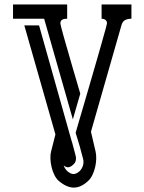

<svg xmlns="http://www.w3.org/2000/svg" viewBox="-20 -664 655 871"><path d="M379.9 156.7Q347.2 187.5 314.2 187Q281.2 186.5 245.6 155.8Q234.4 145.5 226.3 128.9Q218.3 112.3 213.9 93.5Q209.5 74.7 208.7 55.9Q208 37.1 211.9 22.5L231.4 -54.2L90.3 -548.8H157.2L305.7 -21.5H306.2L323.7 44.4Q326.2 54.7 323.5 65.2Q320.8 75.7 312.5 82.5Q301.3 93.3 290.8 94.7Q280.3 96.2 269 86.4Q273.4 100.6 284.7 111.8Q299.3 124.5 312 125.5Q324.7 126.5 340.8 112.8Q352.1 101.6 356.4 86.7Q360.8 71.8 356.9 56.6L341.8 0L323.2 -61.5Q325.2 -69.3 332.5 -94.2Q339.8 -119.1 350.3 -154.8Q360.8 -190.4 373.3 -233.6Q385.7 -276.9 398.7 -321Q411.6 -365.2 423.6 -407Q435.5 -448.7 444.8 -481.4Q454.1 -514.2 459.7 -534.9Q465.3 -555.7 465.3 -557.6Q465.3 -568.8 458 -574Q450.7 -579.1 440.9 -579.1V-643.6H576.2V-579.1Q560.1 -579.1 548.1 -573.2Q536.1 -567.4 531.2 -550.3L392.6 -66.4L413.6 23.4Q417 38.1 416.5 56.9Q416 75.7 411.6 94.5Q407.2 113.3 399.2 129.9Q391.1 146.5 379.9 156.7ZM253.9 -557.6Q253.9 -555.2 257.3 -541.5Q260.7 -527.8 266.6 -506.8Q272.5 -485.8 280 -459.5Q287.6 -433.1 295.7 -405.3Q303.7 -377.4 311.5 -350.3Q319.3 -323.2 326.2 -300.5Q333 -277.8 337.6 -261.5Q342.3 -245.1 344.2 -239.3L310.5 -122.6L180.2 -579.1H39.1V-643.6H284.7V-579.1Q278.8 -579.1 273.4 -578.4Q268.1 -577.6 263.7 -575.4Q259.3 -573.2 256.6 -569.1Q253.9 -564.9 253.9 -557.6Z"/></svg>

Font: Isar CAT
Style: Regular
Weight: 400
Designer: Digitized by Peter Wiegel
Foundry: CAT-Fonts, Peter Wiegel
Version: Version 1.000; ttfautohint (v1.3)